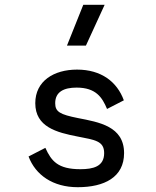

<svg xmlns="http://www.w3.org/2000/svg" viewBox="-20 -770 650 800"><path d="M169 -154 99 -118C128 -41 200 10 304 10C414 10 497 -31 497 -132C497 -244 392 -261 305 -278C230 -293 210 -304 210 -340C210 -388 247 -405 299 -405C380 -405 406 -364 426 -316L496 -352C468 -429 402 -480 301 -480C205 -480 127 -433 127 -340C127 -241 216 -218 304 -201C375 -187 414 -183 414 -132C414 -76 368 -65 315 -65C221 -65 194 -99 169 -154ZM327 -750 259 -580H338L416 -750Z"/></svg>

Font: Necto Mono
Style: Regular
Weight: 400
Designer: Marco Condello
Foundry: Collletttivo
Version: Version 1.300;Glyphs 3.2 (3217)